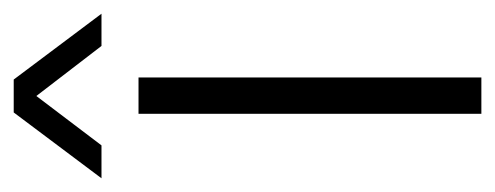

<svg xmlns="http://www.w3.org/2000/svg" viewBox="-244 -481 722 280"><g transform="rotate(-90 117.0 -341.0)"><path d="M91 -500H144V0H91ZM93 -682H141L237 -554H190L117 -649L45 -554H-3Z"/></g></svg>

Font: Sarabun ExtraLight
Style: Regular
Weight: 275
Designer: Suppakit Chalermlarp | Katatrad Co.,Ltd.
Foundry: Cadson Demak Co.,Ltd.
Version: Version 1.000; ttfautohint (v1.6)